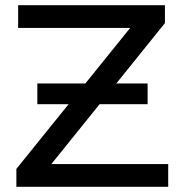

<svg xmlns="http://www.w3.org/2000/svg" viewBox="-20 -720 697 740"><path d="M43.1 -69 513 -651.1 524.3 -612.4H49.9V-700H615.7V-631L146.7 -48.9L134.6 -87.6H628.3V0H43.1ZM123.9 -398.3H548.9V-318.4H123.9Z"/></svg>

Font: iiserrat Thin
Style: Regular
Weight: 100
Designer: Akira Ohta
Foundry: Akira Ohta
Version: Version 1.200;Glyphs 3.3.1 (3343)